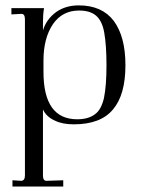

<svg xmlns="http://www.w3.org/2000/svg" viewBox="-20 -448 522 707"><path d="M270 -428.2Q355.5 -428.2 398.9 -371.1Q441.9 -313 441.9 -208Q441.9 -98.6 396 -44.9Q350.6 9.8 252 9.8Q209 9.8 182.1 -3.9Q150.9 -17.6 138.2 -44.9V198.2Q138.2 217.8 150.9 217.8L212.9 215.8V238.8H25.9V215.8L59.1 217.8Q71.8 216.3 71.8 198.2V-377Q71.8 -397 59.1 -397L22 -395V-418H142.1Q138.2 -395 138.2 -367.2V-335.9Q150.4 -377 187 -403.8Q221.7 -428.2 270 -428.2ZM271 -409.2Q209.5 -409.2 174.8 -358.9Q140.1 -307.1 140.1 -225.1V-183.1Q140.1 -8.8 264.2 -8.8Q305.2 -8.8 329.1 -26.9Q352.5 -43 362.8 -86.9Q372.1 -132.3 372.1 -208Q372.1 -280.8 363.8 -328.1Q356.4 -370.6 334 -390.1Q312 -409.2 271 -409.2Z"/></svg>

Font: Unna Light
Style: Regular
Weight: 300
Designer: Jorge de Buen Unna
Foundry: Omnibus-Type
Version: Version 2.007;PS 002.007;hotconv 1.0.88;makeotf.lib2.5.64775